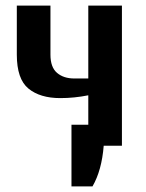

<svg xmlns="http://www.w3.org/2000/svg" viewBox="-20 -520 520 685"><path d="M415 -500V0H350Q343 88 310 145H235V-75H295V-180Q245 -170 195 -170Q123 -170 81.5 -204Q40 -238 40 -325V-500H160V-325Q160 -280 183.5 -260Q207 -240 245 -240H295V-500Z"/></svg>

Font: Cuprum
Style: Bold
Weight: 700
Designer: Jovanny Lemonad
Foundry: Jovanny Lemonad
Version: Version 2.000